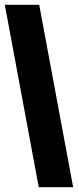

<svg xmlns="http://www.w3.org/2000/svg" viewBox="-26 -703 324 798"><path d="M278 75H135L-6 -683H137Z"/></svg>

Font: Bricolage Grotesque 72pt Condensed ExtraBold
Style: Regular
Weight: 800
Width: 3
Designer: Mathieu Triay
Foundry: Atelier Triay
Version: Version 1.001;gftools[0.9.33.dev8+g029e19f]